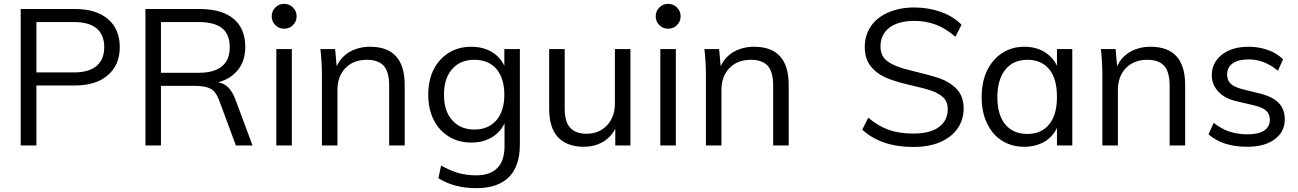

<svg xmlns="http://www.w3.org/2000/svg" viewBox="-20 -759 6776 1002"><path d="M88 -712H372Q482 -712 544 -659Q605 -607 605 -513Q605 -420 543 -367Q482 -313 372 -313H170V0H88ZM365 -381Q444 -381 484 -415Q524 -449 524 -513Q524 -577 484 -611Q444 -644 365 -644H170V-381Z M1298 0H1211L1123 -237Q1106 -282 1079 -296Q1051 -311 998 -311H820V0H739V-712H1022Q1138 -712 1199 -661Q1260 -610 1260 -514Q1260 -444 1224 -397Q1186 -348 1118 -329Q1148 -325 1171 -303Q1193 -281 1208 -241ZM1015 -379Q1179 -379 1179 -513Q1179 -579 1139 -612Q1098 -644 1015 -644H820V-379Z M1422 0V-503H1503V0ZM1398 -674Q1398 -647 1417 -628Q1436 -609 1463 -609Q1490 -609 1509 -628Q1528 -647 1528 -674Q1528 -701 1509 -720Q1490 -739 1463 -739Q1436 -739 1417 -720Q1398 -701 1398 -674Z M1911 -515Q2092 -515 2092 -316V0H2011V-312Q2011 -383 1983 -415Q1954 -447 1895 -447Q1825 -447 1783 -404Q1741 -361 1741 -288V0H1660V-362Q1660 -401 1658 -436Q1656 -471 1652 -503H1729L1737 -413Q1759 -462 1806 -489Q1853 -515 1911 -515Z M2693 -503V-4Q2693 108 2636 165Q2578 223 2466 223Q2350 223 2268 171L2282 105Q2330 132 2373 144Q2415 156 2466 156Q2539 156 2576 117Q2613 80 2613 3V-116Q2591 -68 2546 -42Q2501 -15 2440 -15Q2373 -15 2323 -46Q2272 -77 2243 -134Q2215 -190 2215 -265Q2215 -340 2243 -396Q2272 -453 2323 -484Q2373 -515 2440 -515Q2499 -515 2545 -489Q2589 -463 2612 -416V-503ZM2456 -83Q2529 -83 2571 -132Q2612 -181 2612 -265Q2612 -349 2571 -399Q2529 -447 2456 -447Q2382 -447 2340 -399Q2297 -350 2297 -265Q2297 -179 2340 -132Q2382 -83 2456 -83Z M3270 -503V0H3191V-87Q3167 -41 3124 -17Q3081 7 3027 7Q2939 7 2892 -43Q2846 -92 2846 -191V-503H2927V-193Q2927 -124 2955 -93Q2984 -61 3040 -61Q3107 -61 3148 -105Q3189 -149 3189 -219V-503Z M3426 0V-503H3507V0ZM3402 -674Q3402 -647 3421 -628Q3440 -609 3467 -609Q3494 -609 3513 -628Q3532 -647 3532 -674Q3532 -701 3513 -720Q3494 -739 3467 -739Q3440 -739 3421 -720Q3402 -701 3402 -674Z M3915 -515Q4096 -515 4096 -316V0H4015V-312Q4015 -383 3987 -415Q3958 -447 3899 -447Q3829 -447 3787 -404Q3745 -361 3745 -288V0H3664V-362Q3664 -401 3662 -436Q3660 -471 3656 -503H3733L3741 -413Q3763 -462 3810 -489Q3857 -515 3915 -515Z M4746 8Q4579 8 4480 -82L4511 -145Q4563 -101 4619 -81Q4673 -62 4747 -62Q4834 -62 4880 -96Q4926 -129 4926 -190Q4926 -227 4904 -249Q4883 -270 4845 -284Q4806 -298 4747 -311Q4665 -329 4612 -350Q4558 -372 4526 -411Q4493 -450 4493 -514Q4493 -575 4525 -622Q4556 -668 4616 -694Q4676 -720 4752 -720Q4824 -720 4890 -697Q4953 -675 4998 -630L4966 -567Q4917 -610 4865 -630Q4811 -650 4752 -650Q4669 -650 4622 -615Q4575 -579 4575 -517Q4575 -463 4616 -436Q4658 -408 4742 -389Q4788 -378 4824.5 -368Q4861 -358 4887 -349Q4941 -329 4974 -293Q5009 -255 5009 -193Q5009 -134 4977 -88Q4947 -44 4886 -17Q4827 8 4746 8Z M5576 -503V0H5496V-91Q5474 -45 5430 -19Q5384 7 5326 7Q5259 7 5209 -25Q5159 -56 5131 -116Q5103 -173 5103 -252Q5103 -331 5131 -390Q5160 -450 5210 -482Q5260 -515 5326 -515Q5385 -515 5429 -489Q5473 -463 5496 -416V-503ZM5342 -60Q5416 -60 5456 -111Q5496 -160 5496 -254Q5496 -348 5456 -397Q5415 -447 5342 -447Q5268 -447 5227 -396Q5185 -344 5185 -252Q5185 -160 5226 -110Q5267 -60 5342 -60Z M5984 -515Q6165 -515 6165 -316V0H6084V-312Q6084 -383 6056 -415Q6027 -447 5968 -447Q5898 -447 5856 -404Q5814 -361 5814 -288V0H5733V-362Q5733 -401 5731 -436Q5729 -471 5725 -503H5802L5810 -413Q5832 -462 5879 -489Q5926 -515 5984 -515Z M6488 7Q6361 7 6287 -58L6314 -118Q6356 -85 6397 -72Q6441 -58 6491 -58Q6547 -58 6578 -78Q6607 -98 6607 -134Q6607 -164 6587 -182Q6568 -199 6521 -210L6436 -230Q6374 -243 6339 -280Q6304 -317 6304 -366Q6304 -432 6357 -474Q6410 -515 6497 -515Q6549 -515 6597 -498Q6644 -482 6676 -449L6649 -390Q6578 -449 6497 -449Q6443 -449 6414 -429Q6384 -408 6384 -371Q6384 -340 6403 -322Q6420 -305 6462 -294L6547 -273Q6617 -257 6651 -224Q6685 -190 6685 -136Q6685 -71 6632 -32Q6580 7 6488 7Z"/></svg>

Font: PRinguin Sans
Style: Regular
Weight: 400
Designer: Vernon Adams
Foundry: Vernon Adams
Version: ""